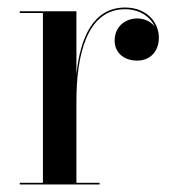

<svg xmlns="http://www.w3.org/2000/svg" viewBox="-20 -490 466 510"><path d="M32.5 -4.5V0H244.5V-4.5H183V-222C183 -341.5 210 -465.5 312 -465.5C350.5 -465.5 379 -446 391 -419.5C381 -432.5 364 -441 344 -441C315.5 -441 284.5 -421.5 284.5 -382C284.5 -352 307 -329 344.5 -329C380.5 -329 402 -355.5 402 -389.5C402 -432.5 368 -470 312.5 -470C227 -470 193 -389 183 -292V-460H32.5V-455.5H94V-4.5Z"/></svg>

Font: Bodoni* 36pt
Style: Regular
Weight: 400
Version: Version 2.3